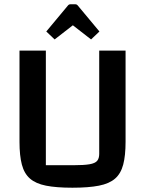

<svg xmlns="http://www.w3.org/2000/svg" viewBox="-20 -861 677 896"><path d="M318 15Q243 15 195 5.5Q147 -4 120 -27.5Q93 -51 82 -93Q71 -135 71 -199V-625H194V-90H323Q372 -90 398 -94.5Q424 -99 433.5 -110.5Q443 -122 443 -143V-625H566V-199Q566 -135 555 -93Q544 -51 517 -27.5Q490 -4 441.5 5.5Q393 15 318 15ZM235 -677 196 -714 296 -834Q301 -841 308 -841H332Q339 -841 344 -834L444 -714L405 -677L320 -743Z"/></svg>

Font: Changa Medium
Style: Regular
Weight: 500
Designer: Eduardo Rodriguez Tunni
Foundry: Eduardo Rodriguez Tunni
Version: Version 3.003